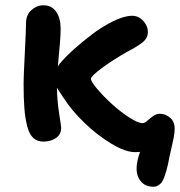

<svg xmlns="http://www.w3.org/2000/svg" viewBox="-20 -544 685 731"><path d="M145 -4.9Q121.6 -4.9 106.4 -19Q91.3 -33.2 83.5 -63.7Q75.7 -94.2 72.8 -131.6Q69.8 -168.9 69.8 -226.1Q69.8 -252.4 74.5 -342.3Q79.1 -432.1 79.1 -456.1Q79.1 -487.3 99.6 -505.6Q120.1 -523.9 145 -523.9Q176.8 -523.9 193.8 -499.5Q210.9 -475.1 210.9 -434.1Q210.9 -396.5 200.2 -291Q206.1 -301.3 215.8 -311Q230 -328.1 260 -355.2Q290 -382.3 328.9 -412.1Q367.7 -441.9 410.2 -462.9Q452.6 -483.9 482.9 -483.9Q507.8 -483.9 525.4 -464.6Q543 -445.3 543 -421.9Q543 -399.4 523.4 -383.3Q503.9 -367.2 464.8 -347.2Q409.2 -315.4 367.7 -284.7Q326.2 -253.9 326.2 -244.1Q326.2 -233.4 349.9 -205.6Q373.5 -177.7 405 -148.9Q436.5 -120.1 470.7 -97.7Q504.9 -75.2 522.9 -75.2Q530.8 -75.2 540.5 -84Q550.3 -92.8 562.5 -101.8Q574.7 -110.8 588.9 -110.8Q609.9 -110.8 627.4 -95.9Q645 -81.1 645 -54.2Q645 -38.6 641.1 -18.6Q637.2 1.5 630.4 30Q623.5 58.6 620.1 79.1Q615.7 98.1 612.8 108.4Q609.9 118.7 605 131.6Q600.1 144.5 595 151.1Q589.8 157.7 581.8 162.4Q573.7 167 564 167Q533.7 167 516.8 147Q500 127 500 99.1Q500 70.3 513.2 34.2Q507.3 35.2 494.1 35.2Q457 35.2 403.3 2.7Q349.6 -29.8 300.8 -77.1Q252 -124.5 223.1 -169.9Q200.7 -202.6 196.8 -210Q197.3 -161.6 205.1 -112.3Q212.9 -63 212.9 -57.1Q212.9 -32.2 193.1 -18.6Q173.3 -4.9 145 -4.9Z"/></svg>

Font: Shantell Sans Irregular
Style: Regular
Weight: 600
Designer: Stephen Nixon, Anya Danilova, Shantell Martin
Foundry: Arrow Type
Version: Version 1.006;[9816181b4]